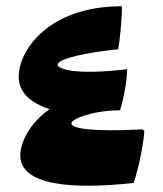

<svg xmlns="http://www.w3.org/2000/svg" viewBox="-20 -587 523 616"><path d="M438 -172C269 -163 209 -176 209 -191C209 -206 280 -233 365 -233C373 -256 388 -324 388 -365C212 -344 165 -368 165 -379C165 -400 263 -419 359 -429C365 -457 372 -537 371 -567C135 -567 40 -425 40 -341C40 -300 65 -261 139 -237C57 -178 45 -110 45 -89C45 10 215 21 409 0C424 -46 440 -119 443 -166Z"/></svg>

Font: FilmFarsi Display
Style: Regular
Weight: 400
Designer: Borna Izadpanah
Foundry: Borna Izadpanah
Version: Version 1.000;PS 001.000;hotconv 1.0.88;makeotf.lib2.5.64775